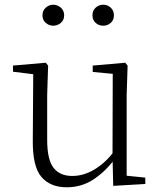

<svg xmlns="http://www.w3.org/2000/svg" viewBox="-20 -780 683 814"><path d="M263 14Q193 14 155.5 -30Q118 -74 119 -185L121 -478L140 -463L35 -476V-502L174 -514L184 -502L180 -377V-188Q180 -103 207 -68.5Q234 -34 286 -34Q334 -34 379.5 -61Q425 -88 463 -137L482 -103H464Q425 -51 375 -18.5Q325 14 263 14ZM460 8 457 -116V-117L458 -467L373 -475V-502L511 -514L521 -502L517 -377V-35L596 -27V0ZM205 -671Q188 -671 174 -683Q160 -695 160 -715Q160 -735 174 -747.5Q188 -760 205 -760Q224 -760 238 -747.5Q252 -735 252 -715Q252 -695 238 -683Q224 -671 205 -671ZM418 -671Q399 -671 385.5 -683Q372 -695 372 -715Q372 -735 385.5 -747.5Q399 -760 418 -760Q436 -760 449.5 -747.5Q463 -735 463 -715Q463 -695 449.5 -683Q436 -671 418 -671Z"/></svg>

Font: Noto Serif JP ExtraLight
Style: Regular
Weight: 200
Designer: Ryoko NISHIZUKA  (kana & ideographs); Frank Grießhammer (Latin, Greek & Cyrillic); Wenlong ZHANG  (bopomofo); Sandoll Co
Foundry: Adobe
Version: Version 2.002-H1;hotconv 1.1.0;makeotfexe 2.6.0